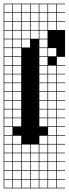

<svg xmlns="http://www.w3.org/2000/svg" viewBox="-20 -785 373 1043"><path d="M0 238.1V-765.1H333.3V-761.9H288.9V-717.5H333.3V-714.3H288.9V-669.8H333.3V-666.7H288.9V-622.2H333.3V-476.2H288.9V-431.7H333.3V-428.6H288.9V-384.1H333.3V-381H288.9V-336.5H333.3V-333.3H288.9V-288.9H333.3V-285.7H288.9V-241.3H333.3V-238.1H288.9V-193.7H333.3V-190.5H288.9V-146H333.3V-142.9H288.9V-98.4H333.3V-95.2H288.9V-50.8H333.3V-47.6H288.9V-3.2H333.3V0H288.9V44.4H333.3V47.6H288.9V92.1H333.3V95.2H288.9V139.7H333.3V142.9H288.9V187.3H333.3V190.5H288.9V234.9H333.3V238.1ZM238.1 -717.5V-761.9H193.7V-717.5ZM146 -717.5H190.5V-761.9H146ZM241.3 -717.5H285.7V-761.9H241.3ZM50.8 -717.5H95.2V-761.9H50.8ZM98.4 -717.5H142.9V-761.9H98.4ZM3.2 -717.5H47.6V-761.9H3.2ZM238.1 -669.8V-714.3H193.7V-669.8ZM50.8 -669.8H95.2V-714.3H50.8ZM241.3 -669.8H285.7V-714.3H241.3ZM98.4 -669.8H142.9V-714.3H98.4ZM146 -669.8H190.5V-714.3H146ZM3.2 -669.8H47.6V-714.3H3.2ZM238.1 -622.2V-666.7H193.7V-622.2ZM241.3 -622.2H285.7V-666.7H241.3ZM3.2 -622.2H47.6V-666.7H3.2ZM50.8 -622.2H95.2V-666.7H50.8ZM146 -622.2H190.5V-666.7H146ZM98.4 -622.2H142.9V-666.7H98.4ZM238.1 -619H193.7V-574.6H238.1ZM3.2 -574.6H47.6V-619H3.2ZM146 -574.6H190.5V-619H146ZM50.8 -574.6H95.2V-619H50.8ZM98.4 -574.6H142.9V-619H98.4ZM238.1 -571.4H193.7V-527H238.1ZM3.2 -527H47.6V-571.4H3.2ZM50.8 -527H95.2V-571.4H50.8ZM98.4 -527H142.9V-571.4H98.4ZM238.1 -479.4V-523.8H193.7V-479.4ZM3.2 -479.4H47.6V-523.8H3.2ZM241.3 -479.4H285.7V-523.8H241.3ZM50.8 -479.4H95.2V-523.8H50.8ZM238.1 -476.2H193.7V-431.7H238.1ZM50.8 -431.7H95.2V-476.2H50.8ZM3.2 -431.7H47.6V-476.2H3.2ZM238.1 -384.1V-428.6H193.7V-384.1ZM50.8 -384.1H95.2V-428.6H50.8ZM3.2 -384.1H47.6V-428.6H3.2ZM241.3 -384.1H285.7V-428.6H241.3ZM238.1 -336.5V-381H193.7V-336.5ZM50.8 -336.5H95.2V-381H50.8ZM241.3 -336.5H285.7V-381H241.3ZM3.2 -336.5H47.6V-381H3.2ZM238.1 -288.9V-333.3H193.7V-288.9ZM50.8 -288.9H95.2V-333.3H50.8ZM241.3 -288.9H285.7V-333.3H241.3ZM3.2 -288.9H47.6V-333.3H3.2ZM238.1 -241.3V-285.7H193.7V-241.3ZM50.8 -241.3H95.2V-285.7H50.8ZM241.3 -241.3H285.7V-285.7H241.3ZM3.2 -241.3H47.6V-285.7H3.2ZM238.1 -193.7V-238.1H193.7V-193.7ZM241.3 -193.7H285.7V-238.1H241.3ZM3.2 -193.7H47.6V-238.1H3.2ZM50.8 -193.7H95.2V-238.1H50.8ZM238.1 -146V-190.5H193.7V-146ZM241.3 -146H285.7V-190.5H241.3ZM50.8 -146H95.2V-190.5H50.8ZM3.2 -146H47.6V-190.5H3.2ZM238.1 -98.4V-142.9H193.7V-98.4ZM241.3 -98.4H285.7V-142.9H241.3ZM50.8 -98.4H95.2V-142.9H50.8ZM3.2 -98.4H47.6V-142.9H3.2ZM241.3 -50.8H285.7V-95.2H241.3ZM3.2 -50.8H47.6V-95.2H3.2ZM238.1 -3.2V-47.6H193.7V-3.2ZM95.2 -47.6H50.8V-3.2H95.2ZM241.3 -3.2H285.7V-47.6H241.3ZM3.2 -3.2H47.6V-47.6H3.2ZM238.1 44.4V0H193.7V44.4ZM98.4 44.4H142.9V0H98.4ZM241.3 44.4H285.7V0H241.3ZM146 44.4H190.5V0H146ZM50.8 44.4H95.2V0H50.8ZM3.2 44.4H47.6V0H3.2ZM238.1 92.1V47.6H193.7V92.1ZM146 92.1H190.5V47.6H146ZM98.4 92.1H142.9V47.6H98.4ZM241.3 92.1H285.7V47.6H241.3ZM50.8 92.1H95.2V47.6H50.8ZM3.2 92.1H47.6V47.6H3.2ZM238.1 139.7V95.2H193.7V139.7ZM146 139.7H190.5V95.2H146ZM241.3 139.7H285.7V95.2H241.3ZM50.8 139.7H95.2V95.2H50.8ZM3.2 139.7H47.6V95.2H3.2ZM98.4 139.7H142.9V95.2H98.4ZM238.1 187.3V142.9H193.7V187.3ZM146 187.3H190.5V142.9H146ZM285.7 142.9H241.3V187.3H285.7ZM98.4 187.3H142.9V142.9H98.4ZM50.8 187.3H95.2V142.9H50.8ZM3.2 187.3H47.6V142.9H3.2ZM238.1 234.9V190.5H193.7V234.9ZM146 234.9H190.5V190.5H146ZM241.3 234.9H285.7V190.5H241.3ZM98.4 234.9H142.9V190.5H98.4ZM50.8 234.9H95.2V190.5H50.8ZM3.2 234.9H47.6V190.5H3.2Z"/></svg>

Font: Jacquard 12 Charted
Style: Regular
Weight: 400
Designer: Sarah Cadigan-Fried
Version: Version 1.000